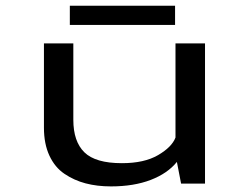

<svg xmlns="http://www.w3.org/2000/svg" viewBox="-20 -656 890 686"><path d="M229.5 -635.5H605.5V-567H229.5ZM376.5 10Q327 10 286 -0.8Q245 -11.5 210.5 -34.8Q176 -58 156.5 -100Q137 -142 137 -199.5V-501H242V-228Q242 -150.5 281.5 -111.8Q321 -73 415.5 -73Q495.5 -73 544.8 -101.8Q594 -130.5 607 -164.5V-501H712.5V0H627L612 -77.5Q579 -36.5 518.5 -13.2Q458 10 376.5 10Z"/></svg>

Font: League Mono Wide
Style: Regular
Weight: 400
Width: 8
Designer: Tyler Finck
Foundry: The League of Moveable Type / Tyler Finck
Version: Version 2.210